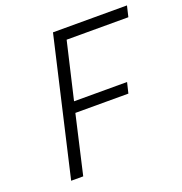

<svg xmlns="http://www.w3.org/2000/svg" viewBox="-125 -802 866 912"><g transform="rotate(-20 307.5 -346.0)"><path d="M142 0 210 -296H478L491 -350H223L290 -637H602L615 -692H241L81 0Z"/></g></svg>

Font: RazerF5 Light
Style: Italic
Weight: 300
Foundry: Razer Inc.
Version: Version 2